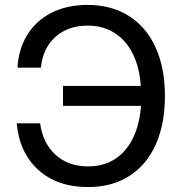

<svg xmlns="http://www.w3.org/2000/svg" viewBox="-20 -746 733 780"><path d="M338 14Q213 14 136 -55.5Q59 -125 48 -245H143Q154 -164 206 -117Q258 -70 338 -70Q431 -70 487.5 -135Q544 -200 553 -316H236V-397H552Q544 -512 486.5 -577Q429 -642 336 -642Q256 -642 205 -596Q154 -550 146 -471H51Q55 -545 90 -603Q125 -661 188 -693.5Q251 -726 336 -726Q432 -726 503 -681.5Q574 -637 612 -553.5Q650 -470 650 -356Q650 -242 612.5 -158.5Q575 -75 504.5 -30.5Q434 14 338 14Z"/></svg>

Font: CST
Style: Regular
Weight: 400
Version: Version 1.00